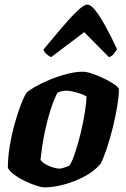

<svg xmlns="http://www.w3.org/2000/svg" viewBox="-20 -810 544 830"><path d="M172 0Q161 0 138.5 -7Q116 -14 90.5 -26Q65 -38 44 -53Q23 -68 14 -84Q14 -128 22 -177.5Q30 -227 43 -273.5Q56 -320 69.5 -355.5Q83 -391 94 -408Q104 -419 131 -434.5Q158 -450 194 -465Q230 -480 268 -490Q306 -500 338 -500Q353 -500 377.5 -492Q402 -484 428 -471.5Q454 -459 472.5 -446.5Q491 -434 494 -425Q494 -394 486.5 -349Q479 -304 467 -256Q455 -208 441 -166.5Q427 -125 415 -102Q387 -69 344 -46.5Q301 -24 255.5 -12Q210 0 172 0ZM239 -81Q242 -81 249.5 -83Q257 -85 265.5 -88Q274 -91 280 -94Q290 -108 300 -136.5Q310 -165 320 -201Q330 -237 337.5 -274Q345 -311 349.5 -342.5Q354 -374 354 -393Q343 -400 326.5 -405.5Q310 -411 294 -414.5Q278 -418 268 -418Q258 -418 248 -416Q238 -414 228 -409Q211 -375 198 -333.5Q185 -292 176 -250.5Q167 -209 162 -174.5Q157 -140 155 -119Q162 -109 177 -100Q192 -91 209.5 -86Q227 -81 239 -81ZM201 -563Q191 -567 180.5 -577Q170 -587 168 -596Q211 -648 248.5 -692Q286 -736 314.5 -763Q343 -790 357 -790Q373 -790 393.5 -763.5Q414 -737 438 -693Q462 -649 486 -597Q479 -588 472 -577.5Q465 -567 451 -563L344 -671Z"/></svg>

Font: Texturina Medium 12pt Black
Style: Italic
Weight: 900
Italic angle: -11°
Version: Version 1.002